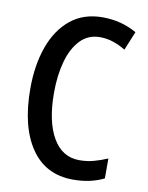

<svg xmlns="http://www.w3.org/2000/svg" viewBox="-83 -784 657 854"><g transform="rotate(10 245.5 -357.0)"><path d="M315 -635Q262 -635 226.5 -598Q191 -561 173.5 -498Q156 -435 156 -356Q156 -227 198.5 -153.5Q241 -80 319 -80Q353 -80 384 -88.5Q415 -97 445 -110V-20Q385 10 306 10Q182 10 115.5 -87.5Q49 -185 49 -357Q49 -462 78.5 -545Q108 -628 166.5 -676Q225 -724 312 -724Q396 -724 466 -684L431 -599Q405 -615 376 -625Q347 -635 315 -635Z"/></g></svg>

Font: Avrile Sans Condensed Medium
Style: Regular
Weight: 500
Width: 3
Designer: Monotype Design Team
Foundry: Monotype Imaging Inc.
Version: Version 2.001;September 10, 2019;FontCreator 11.5.0.2425 64-